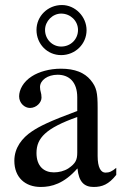

<svg xmlns="http://www.w3.org/2000/svg" viewBox="-20 -733 484 763"><path d="M324 -613C324 -667 279 -713 226 -713C170 -713 125 -669 125 -614C125 -558 168 -514 223 -514C279 -514 324 -558 324 -613ZM290 -614C290 -577 261 -548 223 -548C188 -548 159 -577 159 -614C159 -649 189 -679 223 -679C260 -679 290 -650 290 -614ZM442 -66C425 -52 415 -47 399 -47C381 -47 368 -67 368 -113V-304C368 -365 364 -386 340 -415C316 -444 278 -460 222 -460C177 -460 135 -448 107 -430C72 -408 56 -376 56 -350C56 -323 78 -304 99 -304C125 -304 145 -326 145 -345C145 -366 139 -369 139 -387C139 -414 169 -436 209 -436C254 -436 287 -408 287 -346V-292C174 -250 137 -231 107 -211C68 -185 37 -146 37 -94C37 -28 80 10 142 10C185 10 234 -3 287 -63H288C293 -10 315 10 352 10C386 10 412 0 442 -38ZM287 -127C287 -98 281 -84 252 -64C235 -53 214 -48 194 -48C155 -48 125 -72 125 -125C125 -156 135 -180 159 -202C184 -225 225 -246 287 -268Z"/></svg>

Font: STIX Math
Style: Regular
Weight: 400
Designer: MicroPress Inc., with final additions and corrections provided by Coen Hoffman, Elsevier (retired)
Version: Version 1.1.0